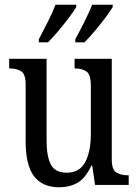

<svg xmlns="http://www.w3.org/2000/svg" viewBox="-20 -786 588 816"><path d="M232 10Q161 10 125 -36.5Q89 -83 89 -186V-427Q89 -471 70 -483Q51 -495 23 -495H19V-536H178V-189Q178 -122 196 -87Q214 -52 264 -52Q318 -52 342 -97Q366 -142 366 -215V-422Q366 -470 347 -482.5Q328 -495 300 -495H297V-536H455V-109Q455 -64 475 -52.5Q495 -41 523 -41H527V0H384L372 -82H368Q343 -28 309 -9Q275 10 232 10ZM300 -619Q320 -656 339 -694Q358 -732 372 -766H459V-756Q449 -739 428 -711Q407 -683 383 -654.5Q359 -626 339 -606H300ZM145 -619Q164 -656 183.5 -694Q203 -732 216 -766H304V-756Q294 -739 273 -711Q252 -683 228 -654.5Q204 -626 184 -606H145Z"/></svg>

Font: Noto Serif Sinhala Condensed
Style: Regular
Weight: 400
Width: 3
Designer: Jelle Bosma - Monotype Design Team
Foundry: Monotype Imaging Inc.
Version: Version 2.007; ttfautohint (v1.8.4.7-5d5b)